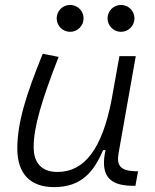

<svg xmlns="http://www.w3.org/2000/svg" viewBox="-20 -744 626 774"><path d="M198.2 10.3C309.6 10.3 358.9 -53.2 395.5 -138.7H405.3C385.7 -47.4 410.2 4.9 514.6 4.9H525.9L536.6 -53.7H523.4C466.3 -56.2 449.2 -75.7 458 -126.5L527.3 -517.6H461.4L429.7 -341.3C391.6 -144 320.3 -50.8 211.9 -50.8C149.4 -50.8 115.7 -85.4 115.7 -150.9C115.7 -232.9 148.9 -341.8 216.3 -514.6L152.3 -527.3C86.4 -365.2 49.8 -251 49.8 -145C49.8 -43.9 101.6 10.3 198.2 10.3ZM262.7 -615.7C292.5 -615.7 316.9 -640.1 316.9 -669.9C316.9 -700.2 292.5 -724.1 262.7 -724.1C232.9 -724.1 208.5 -700.2 208.5 -669.9C208.5 -640.1 232.9 -615.7 262.7 -615.7ZM467.8 -615.7C497.6 -615.7 522 -640.1 522 -669.9C522 -700.2 497.6 -724.1 467.8 -724.1C438 -724.1 413.6 -700.2 413.6 -669.9C413.6 -640.1 438 -615.7 467.8 -615.7Z"/></svg>

Font: Cascadia Code NF Light
Style: Italic
Weight: 300
Italic angle: -10°
Monospace: yes
Designer: Aaron Bell
Foundry: Saja Typeworks
Version: Version 2404.023